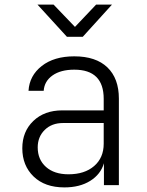

<svg xmlns="http://www.w3.org/2000/svg" viewBox="-20 -805 640 835"><path d="M260 10Q175 10 126 -37.5Q77 -85 77 -160Q77 -233 125 -279Q173 -325 251 -325H431V-375Q431 -502 303 -502Q244 -502 208.5 -477Q173 -452 170 -410H104Q108 -476 161.5 -518Q215 -560 303 -560Q397 -560 447 -512Q497 -464 497 -376V0H432V-95Q418 -47 372.5 -18.5Q327 10 260 10ZM278 -47Q348 -47 389.5 -83Q431 -119 431 -180V-270H254Q205 -270 174.5 -240Q144 -210 144 -164Q144 -111 180 -79Q216 -47 278 -47ZM271 -645 143 -785H213L306 -688L398 -785H467L340 -645Z"/></svg>

Font: JetBrains Mono NL ExtraLight
Style: Regular
Weight: 200
Designer: Philipp Nurullin, Konstantin Bulenkov
Foundry: JetBrains
Version: Version 2.304; ttfautohint (v1.8.4.7-5d5b)